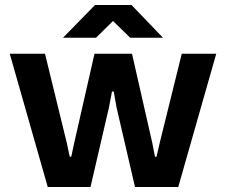

<svg xmlns="http://www.w3.org/2000/svg" viewBox="-20 -748 904 768"><path d="M171 0 19 -533H160L247 -177L259 -121H265L277 -177L358 -533H508L589 -177L600 -121H606L619 -177L707 -533H845L693 0H520L446 -319L435 -382H428L416 -319L342 0ZM232 -597 360 -728H506L632 -597H501L432 -664L364 -597Z"/></svg>

Font: Hubot Sans SemiBold
Style: Regular
Weight: 600
Designer: Deni Anggara
Foundry: GitHub, Inc., Subsidiary of Microsoft Corporation
Version: Version 2.000